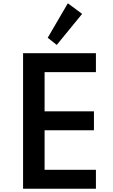

<svg xmlns="http://www.w3.org/2000/svg" viewBox="-20 -1149 690 1169"><path d="M480 -1064.5 393 -1129 270.5 -919 325.5 -875.5ZM564 0V-115H251.5V-356H552V-471H251.5V-710H564V-825H120.5V0Z"/></svg>

Font: Spartan SemiBold
Style: Regular
Weight: 600
Designer: Matt Bailey, Mirko Velimirovic
Foundry: Matt Bailey
Version: Version 1.003